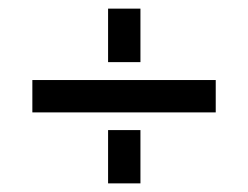

<svg xmlns="http://www.w3.org/2000/svg" viewBox="-20 -495 574 445"><path d="M55 -234.5V-309.5H480V-234.5ZM230.5 -70V-193.5H305.5V-70ZM230.5 -351V-475H305.5V-351Z"/></svg>

Font: Mohave Light
Style: Regular
Weight: 400
Version: Version 2.003